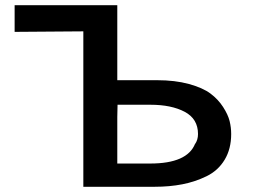

<svg xmlns="http://www.w3.org/2000/svg" viewBox="-20 -715 973 735"><path d="M36 -593V-695H429V-408H581Q650 -408 703 -393.5Q756 -379 785.5 -357Q815 -335 834 -305.5Q853 -276 859 -251.5Q865 -227 865 -202Q865 -145 840 -103.5Q815 -62 771 -40.5Q727 -19 678 -9.5Q629 0 572 0H299V-595ZM429 -89H555Q697 -89 727 -165V-164Q738 -180 738 -202Q738 -260 687 -287Q636 -314 556 -314H430Q430 -306 429.5 -290.5Q429 -275 429 -267Z"/></svg>

Font: Coval
Style: Bold
Weight: 700
Foundry: Context Ltd
Version: Version 001.000